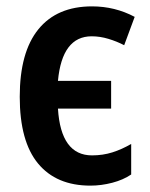

<svg xmlns="http://www.w3.org/2000/svg" viewBox="-20 -573 471 603"><path d="M264 10Q157 10 99.5 -59.5Q42 -129 42 -269Q42 -409 100.5 -481Q159 -553 269 -553Q341 -553 403 -520L370 -431Q347 -443 320.5 -451Q294 -459 268 -459Q175 -459 162 -319H329V-232H162Q171 -85 269 -85Q303 -85 333 -94.5Q363 -104 392 -121V-25Q367 -8 332.5 1Q298 10 264 10Z"/></svg>

Font: Noto Sans Condensed SemiBold
Style: Regular
Weight: 600
Width: 3
Designer: Monotype Design Team
Foundry: Monotype Imaging Inc.
Version: Version 2.013; ttfautohint (v1.8.4.7-5d5b)